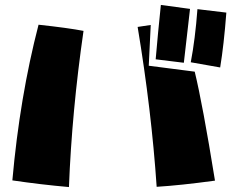

<svg xmlns="http://www.w3.org/2000/svg" viewBox="-20 -790 946 777"><path d="M631 -770 749 -754 724 -536 610 -550Q614 -597 620 -660.5Q626 -724 631 -770ZM779 -753 896 -739Q886 -608 871 -517L752 -538Q770 -632 779 -753ZM30 -60Q60 -397 136 -690Q256 -677 318 -665Q271 -340 259 -33Q145 -43 30 -60ZM537 -681 590 -689 582 -524 768 -500Q800 -369 850 -59Q711 -40 614 -34Q593 -344 537 -681Z"/></svg>

Font: Otomanopee
Style: Regular
Weight: 400
Designer: Das Ende der Wildnis
Foundry: Gutenberg Labo
Version: Version 3.000